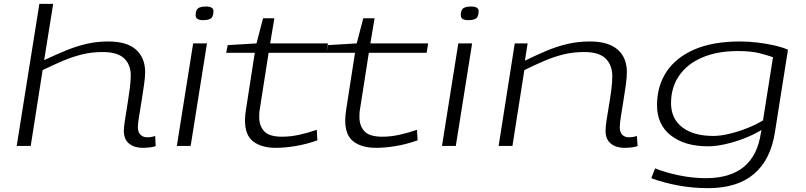

<svg xmlns="http://www.w3.org/2000/svg" viewBox="-20 -760 4200 1000"><path d="M698 -97Q698 -72 711.5 -58.5Q725 -45 746 -45Q770 -45 788 -52L791 1Q777 6 757.5 8Q738 10 723 10Q680 10 652.5 -12Q625 -34 625 -79Q625 -97 630.5 -132.5Q636 -168 643 -211Q650 -254 655.5 -295.5Q661 -337 661 -368Q661 -423 626.5 -456Q592 -489 514 -489Q457 -489 407 -476.5Q357 -464 307.5 -443Q258 -422 202 -395L140 0H67L185 -740H257L210 -447Q268 -474 321 -496Q374 -518 428.5 -531Q483 -544 544 -544Q642 -544 689 -501Q736 -458 736 -384Q736 -358 730 -317Q724 -276 717 -232Q710 -188 704 -151.5Q698 -115 698 -97Z M1052 -726Q1092 -726 1092 -702Q1091 -671 1077 -663Q1063 -655 1038 -655Q999 -655 999 -680Q999 -708 1012 -717Q1025 -726 1052 -726ZM901 0 986 -534H1058L973 0Z M1630 -84 1633 -29Q1573 -8 1517.5 1Q1462 10 1417 10Q1343 10 1299.5 -22.5Q1256 -55 1256 -133Q1256 -157 1261 -189L1307 -485H1158L1166 -525L1316 -534L1350 -665H1409L1387 -534H1688L1680 -485H1379L1333 -191Q1331 -181 1330.5 -170.5Q1330 -160 1330 -150Q1330 -105 1356 -76.5Q1382 -48 1449 -48Q1493 -48 1538.5 -58Q1584 -68 1630 -84Z M2152 -84 2155 -29Q2095 -8 2039.5 1Q1984 10 1939 10Q1865 10 1821.5 -22.5Q1778 -55 1778 -133Q1778 -157 1783 -189L1829 -485H1680L1688 -525L1838 -534L1872 -665H1931L1909 -534H2210L2202 -485H1901L1855 -191Q1853 -181 1852.5 -170.5Q1852 -160 1852 -150Q1852 -105 1878 -76.5Q1904 -48 1971 -48Q2015 -48 2060.5 -58Q2106 -68 2152 -84Z M2433 -726Q2473 -726 2473 -702Q2472 -671 2458 -663Q2444 -655 2419 -655Q2380 -655 2380 -680Q2380 -708 2393 -717Q2406 -726 2433 -726ZM2282 0 2367 -534H2439L2354 0Z M2661 -534H2728L2714 -444Q2773 -473 2826.5 -495.5Q2880 -518 2935 -531Q2990 -544 3053 -544Q3148 -544 3196.5 -502Q3245 -460 3245 -384Q3245 -358 3239.5 -317Q3234 -276 3226.5 -232Q3219 -188 3213.5 -151.5Q3208 -115 3208 -97Q3208 -71 3221 -58Q3234 -45 3255 -45Q3279 -45 3297 -52L3301 1Q3286 6 3266.5 8Q3247 10 3232 10Q3189 10 3161.5 -12Q3134 -34 3134 -79Q3134 -98 3139 -133Q3144 -168 3151.5 -210Q3159 -252 3164 -292.5Q3169 -333 3169 -363Q3169 -421 3134.5 -455Q3100 -489 3023 -489Q2966 -489 2916.5 -477Q2867 -465 2817.5 -444Q2768 -423 2711 -395L2649 0H2577Z M3372 168 3392 117Q3450 140 3520 154Q3590 168 3656 168Q3909 168 3943 -68L3946 -83Q3905 -58 3855.5 -39Q3806 -20 3757 -9Q3708 2 3668 2Q3546 2 3474 -54.5Q3402 -111 3402 -212Q3402 -312 3451.5 -386.5Q3501 -461 3597 -502.5Q3693 -544 3834 -544Q3878 -544 3924.5 -538.5Q3971 -533 4013 -523.5Q4055 -514 4084 -501L4016 -71Q3994 72 3907 146Q3820 220 3667 220Q3589 220 3512.5 206Q3436 192 3372 168ZM4006 -462Q3975 -473 3933 -483.5Q3891 -494 3823 -494Q3714 -494 3636 -460Q3558 -426 3516.5 -365Q3475 -304 3475 -223Q3475 -142 3533.5 -97Q3592 -52 3695 -52Q3732 -52 3778.5 -63Q3825 -74 3871.5 -92.5Q3918 -111 3954 -133Z"/></svg>

Font: Georama ExtraExtended Light
Style: Italic
Weight: 300
Width: 8
Italic angle: -9°
Designer: Jean-Baptiste Levee
Foundry: Production Type
Version: Version 1.000